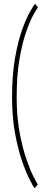

<svg xmlns="http://www.w3.org/2000/svg" viewBox="-20 -770 240 1002"><path d="M160.5 212.5Q154.5 205 136 169.5Q117.5 134 96 73Q74.5 12 58.8 -72.5Q43 -157 43 -263Q43 -381.5 59 -470.2Q75 -559 97 -619Q119 -679 138 -711.5Q157 -744 162.5 -750L178.5 -732Q171.5 -723.5 153.5 -691Q135.5 -658.5 115.5 -600.8Q95.5 -543 81.2 -458.8Q67 -374.5 67 -263Q67 -164 81.5 -83.8Q96 -3.5 116 55.5Q136 114.5 153.8 149.5Q171.5 184.5 177.5 193Z"/></svg>

Font: Imbue 50pt Thin
Style: Regular
Weight: 100
Designer: Tyler Finck
Foundry: Etcetera Type Company
Version: Version 1.102; ttfautohint (v1.8.3)